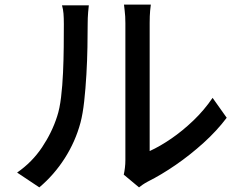

<svg xmlns="http://www.w3.org/2000/svg" viewBox="-20 -777 1040 830"><path d="M515 -22Q518 -35 520 -51.5Q522 -68 522 -85Q522 -97 522 -140Q522 -183 522 -244Q522 -305 522 -373Q522 -441 522 -504Q522 -567 522 -613.5Q522 -660 522 -677Q522 -708 519 -730.5Q516 -753 516 -757H632Q631 -753 629 -730.5Q627 -708 627 -677Q627 -660 627 -615.5Q627 -571 627 -512.5Q627 -454 627 -390.5Q627 -327 627 -270.5Q627 -214 627 -174.5Q627 -135 627 -124Q671 -144 720 -177.5Q769 -211 816 -256Q863 -301 899 -354L960 -268Q918 -212 860 -159.5Q802 -107 739.5 -64Q677 -21 619 8Q606 15 596.5 21.5Q587 28 581 33ZM54 -31Q119 -76 162 -140.5Q205 -205 227 -274Q238 -307 244 -357Q250 -407 252.5 -463.5Q255 -520 255.5 -575Q256 -630 256 -673Q256 -699 254.5 -718Q253 -737 248 -754H364Q363 -748 361 -724Q359 -700 359 -674Q359 -631 358 -573.5Q357 -516 353.5 -455Q350 -394 344 -339.5Q338 -285 328 -247Q306 -165 260 -93Q214 -21 150 33Z"/></svg>

Font: Source Han Sans Medium
Style: Regular
Weight: 500
Designer: Ryoko NISHIZUKA Ë•øÂ°öÊ∂ºÂ≠ê (kana, bopomofo & ideographs); Paul D. Hunt (Latin, Greek & Cyrillic); Sandoll Communicatio
Foundry: Adobe
Version: Version 2.004;hotconv 1.0.118;makeotfexe 2.5.65603